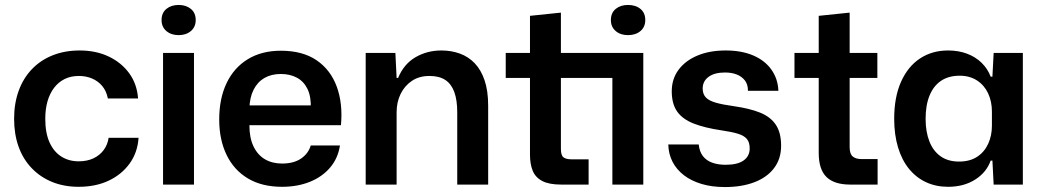

<svg xmlns="http://www.w3.org/2000/svg" viewBox="-20 -746 4221 776"><path d="M298 9Q239 9 191 -10.5Q143 -30 108 -66.5Q73 -103 55 -153.5Q37 -204 37 -266Q37 -328 55.5 -379Q74 -430 109 -466.5Q144 -503 193 -522.5Q242 -542 302 -542Q368 -542 419.5 -517.5Q471 -493 502.5 -449.5Q534 -406 538 -348H416Q410 -378 393.5 -398Q377 -418 352.5 -428.5Q328 -439 299 -439Q266 -439 241 -426.5Q216 -414 198.5 -391Q181 -368 172 -336.5Q163 -305 163 -266Q163 -209 180 -171Q197 -133 227.5 -113.5Q258 -94 298 -94Q332 -94 357.5 -106Q383 -118 399 -139.5Q415 -161 419 -189H540Q536 -129 503.5 -84.5Q471 -40 418.5 -15.5Q366 9 298 9Z M639 0V-532H764V0ZM702 -604Q672 -604 652.5 -620.5Q633 -637 633 -665Q633 -694 652.5 -710Q672 -726 702 -726Q732 -726 751.5 -710Q771 -694 771 -665Q771 -637 751.5 -620.5Q732 -604 702 -604Z M1120 9Q1039 9 982.5 -24.5Q926 -58 896 -119.5Q866 -181 866 -263Q866 -348 896 -410.5Q926 -473 982 -507Q1038 -541 1115 -541Q1203 -541 1259.5 -502.5Q1316 -464 1341 -396Q1366 -328 1358 -240H988Q988 -189 1004.5 -154.5Q1021 -120 1050.5 -102.5Q1080 -85 1120 -85Q1167 -85 1196.5 -105Q1226 -125 1236 -158H1354Q1346 -106 1314 -68.5Q1282 -31 1232 -11Q1182 9 1120 9ZM988 -307 977 -320H1248L1236 -306Q1238 -355 1223 -386Q1208 -417 1180 -432Q1152 -447 1115 -447Q1077 -447 1049 -431Q1021 -415 1005 -383.5Q989 -352 988 -307Z M1458 0V-532H1578L1583 -431H1589Q1612 -487 1659 -514.5Q1706 -542 1764 -542Q1804 -542 1838.5 -529.5Q1873 -517 1898.5 -490.5Q1924 -464 1938.5 -421.5Q1953 -379 1953 -319V0H1828V-292Q1828 -342 1816 -374.5Q1804 -407 1779.5 -423Q1755 -439 1716 -439Q1674 -439 1644.5 -419Q1615 -399 1599 -366Q1583 -333 1583 -293V0Z M2248 0Q2199 0 2171.5 -14.5Q2144 -29 2133 -56Q2122 -83 2122 -121V-431H2024V-532H2122V-682L2247 -695V-532H2580V0H2455V-431H2247V-144Q2247 -118 2257.5 -110Q2268 -102 2291 -102H2359V0ZM2518 -604Q2488 -604 2468.5 -620.5Q2449 -637 2449 -665Q2449 -694 2468.5 -710Q2488 -726 2518 -726Q2549 -726 2568.5 -710Q2588 -694 2588 -665Q2588 -637 2568.5 -620.5Q2549 -604 2518 -604Z M2910 10Q2857 10 2815.5 -2.5Q2774 -15 2744.5 -37.5Q2715 -60 2698.5 -91.5Q2682 -123 2681 -162H2804Q2807 -133 2821 -115Q2835 -97 2858.5 -88.5Q2882 -80 2913 -80Q2961 -80 2985.5 -97.5Q3010 -115 3010 -146Q3010 -171 2998.5 -184.5Q2987 -198 2962.5 -205.5Q2938 -213 2897 -219Q2829 -229 2784 -246.5Q2739 -264 2717 -295Q2695 -326 2695 -377Q2695 -427 2722.5 -464Q2750 -501 2799 -521.5Q2848 -542 2913 -542Q2977 -542 3024 -522Q3071 -502 3097.5 -465Q3124 -428 3126 -379H3003Q3003 -405 2990.5 -421Q2978 -437 2957.5 -445Q2937 -453 2910 -453Q2868 -453 2844 -435.5Q2820 -418 2820 -388Q2820 -366 2832.5 -352.5Q2845 -339 2873 -331Q2901 -323 2945 -317Q3009 -308 3051.5 -291Q3094 -274 3115.5 -242Q3137 -210 3137 -157Q3137 -104 3108.5 -66.5Q3080 -29 3029 -9.5Q2978 10 2910 10Z M3416 0Q3352 0 3320.5 -30.5Q3289 -61 3289 -128V-431H3191V-532H3289V-682L3414 -695V-532H3526V-431H3414V-151Q3414 -124 3426.5 -113.5Q3439 -103 3463 -103H3527V0Z M3812 9Q3763 9 3723 -9.5Q3683 -28 3654 -63.5Q3625 -99 3609.5 -150.5Q3594 -202 3594 -266Q3594 -353 3621.5 -415Q3649 -477 3698 -509.5Q3747 -542 3812 -542Q3854 -542 3888.5 -529Q3923 -516 3947.5 -492Q3972 -468 3984 -436H3991L3996 -532H4114V0H3996L3991 -97H3984Q3967 -49 3921 -20Q3875 9 3812 9ZM3856 -93Q3900 -93 3929.5 -112.5Q3959 -132 3974 -165Q3989 -198 3989 -238V-295Q3989 -336 3973.5 -369Q3958 -402 3928.5 -421Q3899 -440 3859 -440Q3814 -440 3783.5 -419.5Q3753 -399 3737 -360Q3721 -321 3721 -266Q3721 -213 3736.5 -174Q3752 -135 3782 -114Q3812 -93 3856 -93Z"/></svg>

Font: Mona Sans ExtraLight SemiBold
Style: Regular
Weight: 600
Version: Version 2.000